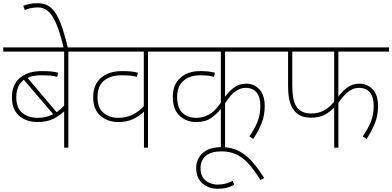

<svg xmlns="http://www.w3.org/2000/svg" viewBox="-20 -916 2433 1191"><path d="M519 -596H404V0H378V-226Q353 -201 313 -180Q273 -159 214 -159Q144 -159 99 -197.5Q54 -236 54 -313Q54 -391 103.5 -433Q153 -475 239 -475Q274 -475 298.5 -472.5Q323 -470 340 -465L335 -439Q319 -444 296 -446.5Q273 -449 236 -449Q185 -449 151 -433L331 -220Q356 -237 378 -261V-596H0V-622H519ZM81 -313Q81 -246 118.5 -215.5Q156 -185 216 -185Q265 -185 310 -208L128 -421Q81 -386 81 -313Z M376 -615Q352 -717 327.5 -772Q303 -827 276 -848.5Q249 -870 215 -870Q193 -870 171 -865.5Q149 -861 134 -854L124 -880Q142 -887 163 -891.5Q184 -896 214 -896Q267 -896 300 -864.5Q333 -833 356.5 -770.5Q380 -708 402 -615Z M1013 -596H898V0H873V-223Q848 -199 809 -179Q770 -159 713 -159Q649 -159 603.5 -197.5Q558 -236 558 -313Q558 -391 606.5 -433Q655 -475 738 -475Q771 -475 794.5 -472.5Q818 -470 835 -465L830 -439Q813 -444 791 -446.5Q769 -449 734 -449Q664 -449 624.5 -415Q585 -381 585 -313Q585 -246 622.5 -215.5Q660 -185 715 -185Q761 -185 801 -204Q841 -223 872 -257V-596H504V-622H1013Z M1690 -596H1376V-316Q1406 -356 1437 -376.5Q1468 -397 1507 -397Q1555 -397 1588.5 -362.5Q1622 -328 1622 -257Q1622 -199 1602 -150Q1582 -101 1551 -54L1527 -70Q1558 -114 1576.5 -158.5Q1595 -203 1595 -260Q1595 -313 1572 -342Q1549 -371 1502 -371Q1473 -371 1442 -350.5Q1411 -330 1376 -275V0H1350V-240Q1322 -206 1287.5 -182.5Q1253 -159 1196 -159Q1136 -159 1094 -198Q1052 -237 1052 -316Q1052 -392 1099 -433.5Q1146 -475 1222 -475Q1275 -475 1313 -465L1308 -439Q1277 -449 1223 -449Q1157 -449 1118 -415Q1079 -381 1079 -316Q1079 -246 1112 -215.5Q1145 -185 1199 -185Q1238 -185 1275.5 -205Q1313 -225 1350 -279V-596H998V-622H1690Z M1433 231Q1411 242 1386.5 248.5Q1362 255 1331 255Q1273 255 1235 221Q1197 187 1197 125Q1197 70 1237 33.5Q1277 -3 1353 -3Q1421 -3 1468.5 24.5Q1516 52 1552 95.5Q1588 139 1619 188L1596 201Q1558 140 1522.5 100.5Q1487 61 1446.5 42Q1406 23 1354 23Q1289 23 1256.5 51Q1224 79 1224 126Q1224 164 1239.5 186.5Q1255 209 1280 219Q1305 229 1331 229Q1357 229 1379 223Q1401 217 1424 206Z M2079 -596V-317Q2106 -353 2137 -375Q2168 -397 2210 -397Q2258 -397 2291.5 -362.5Q2325 -328 2325 -257Q2325 -199 2305 -150Q2285 -101 2254 -54L2230 -70Q2261 -114 2279.5 -158.5Q2298 -203 2298 -260Q2298 -313 2275 -342Q2252 -371 2205 -371Q2175 -371 2145 -350.5Q2115 -330 2079 -277V0H2053V-250Q2030 -224 1995.5 -205Q1961 -186 1911 -186Q1879 -186 1853.5 -195Q1828 -204 1808 -226Q1788 -249 1777.5 -285.5Q1767 -322 1767 -385V-596H1675V-622H2393V-596ZM1793 -596V-395Q1793 -329 1801.5 -296.5Q1810 -264 1825 -246Q1838 -231 1858.5 -221.5Q1879 -212 1910 -212Q1951 -212 1985 -228Q2019 -244 2053 -286V-596Z"/></svg>

Font: Noto Sans Devanagari Thin
Style: Regular
Weight: 100
Designer: Jelle Bosma - Monotype Design Team
Foundry: Monotype Imaging Inc.
Version: Version 2.004; ttfautohint (v1.8.4.7-5d5b)